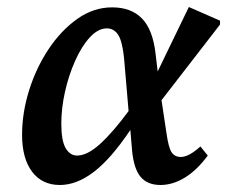

<svg xmlns="http://www.w3.org/2000/svg" viewBox="-20 -514 648 548"><path d="M155 -161Q155 -112 167.5 -91Q180 -70 200 -70Q229 -70 265.5 -103Q302 -136 347 -197L334 -349Q329 -397 317 -415Q305 -433 285 -433Q260 -433 236.5 -407.5Q213 -382 194.5 -340.5Q176 -299 165.5 -252Q155 -205 155 -161ZM151 14Q100 14 71.5 -24Q43 -62 43 -129Q43 -192 63 -256Q83 -320 118.5 -373.5Q154 -427 200.5 -460Q247 -493 300 -493Q354 -493 385 -461.5Q416 -430 424 -361L430 -310L519 -494L608 -455V-444L441 -228L455 -135Q461 -92 470 -79Q479 -66 496 -66Q519 -66 552 -96L573 -70Q542 -28 507.5 -7Q473 14 438 14Q401 14 381.5 -9Q362 -32 357 -84L352 -143Q297 -61 248 -23.5Q199 14 151 14Z"/></svg>

Font: Source Serif Pro SemiBold
Style: Italic
Weight: 600
Italic angle: -12°
Designer: Frank Grießhammer
Foundry: Adobe Systems Incorporated
Version: Version 3.001;hotconv 1.0.111;makeotfexe 2.5.65597